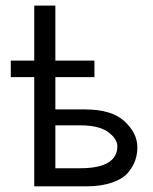

<svg xmlns="http://www.w3.org/2000/svg" viewBox="-20 -659 540 679"><path d="M18.1 -386.2V-444.8H101.1V-639.2H175.8V-444.8H314V-386.2H175.8V-272H280.8Q375 -272 420.4 -230Q465.8 -188 465.8 -138.2Q465.8 -114.3 458.5 -92.5Q451.2 -70.8 433.1 -48.8Q415 -26.9 376.5 -13.4Q337.9 0 284.2 0H101.1V-386.2ZM175.8 -64H263.2Q345.2 -64 376 -94.2Q395 -113.3 395 -141.1Q395 -168 362.5 -191.9Q330.1 -215.8 263.2 -215.8H175.8Z"/></svg>

Font: CMU Sans Serif
Style: Medium
Weight: 500
Version: Version 0.7.0